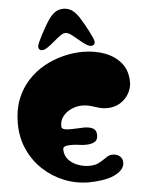

<svg xmlns="http://www.w3.org/2000/svg" viewBox="-69 -1150 911 1218"><g transform="rotate(-5 387.0 -541.5)"><path d="M448 14Q366 14 291 -16Q216 -46 157 -101Q98 -156 64 -231.5Q30 -307 30 -398Q30 -484 56.5 -551Q83 -618 129 -668Q175 -718 233 -750Q291 -782 354.5 -798Q418 -814 480 -814Q556 -814 620 -790Q684 -766 723 -718Q762 -670 762 -596Q762 -560 742.5 -525Q723 -490 687 -467.5Q651 -445 603 -445Q575 -445 550.5 -452.5Q526 -460 500.5 -467.5Q475 -475 445 -475Q413 -475 380 -461Q347 -447 325 -420.5Q303 -394 303 -356Q303 -343 314.5 -338Q326 -333 341 -332.5Q356 -332 368 -332Q389 -332 408.5 -333.5Q428 -335 447 -335Q481 -335 503 -323.5Q525 -312 525 -280Q525 -248 503 -236.5Q481 -225 447 -225Q426 -225 404 -228.5Q382 -232 358 -232Q348 -232 335 -231Q322 -230 312.5 -225Q303 -220 303 -208Q303 -170 326.5 -143.5Q350 -117 386 -103.5Q422 -90 459 -90Q494 -90 517.5 -101.5Q541 -113 572 -135Q592 -149 616 -148Q640 -147 657.5 -132.5Q675 -118 675 -90Q675 -71 659.5 -50.5Q644 -30 607 -13Q579 0 535.5 7Q492 14 448 14ZM381 -943Q366 -943 346 -928.5Q326 -914 304 -895Q282 -876 261 -861.5Q240 -847 224 -847Q214 -847 207.5 -853.5Q201 -860 201 -870Q201 -879 209.5 -898.5Q218 -918 230.5 -942Q243 -966 255 -987Q267 -1008 274 -1019Q297 -1057 322 -1077Q347 -1097 381 -1097Q415 -1097 440.5 -1077Q466 -1057 488 -1019Q495 -1008 507 -987Q519 -966 531.5 -942Q544 -918 552.5 -898.5Q561 -879 561 -870Q561 -860 554.5 -853.5Q548 -847 538 -847Q522 -847 501 -861.5Q480 -876 458 -895Q436 -914 416 -928.5Q396 -943 381 -943Z"/></g></svg>

Font: Matemasie
Style: Regular
Weight: 400
Designer: Adam Yeo
Version: Version 1.001; ttfautohint (v1.8.4.7-5d5b)